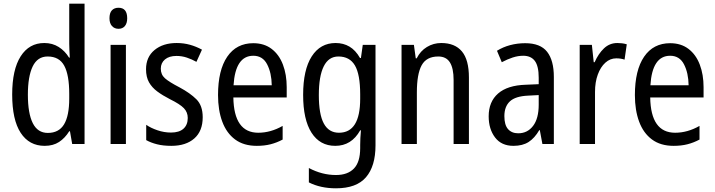

<svg xmlns="http://www.w3.org/2000/svg" viewBox="-20 -780 3874 1040"><path d="M222 10Q138 10 92 -60.5Q46 -131 46 -268Q46 -403 92 -475Q138 -547 220 -547Q264 -547 298 -525.5Q332 -504 354 -468H358Q357 -487 356 -507.5Q355 -528 355 -543V-760H438V0H371L359 -69H355Q332 -32 300 -11Q268 10 222 10ZM239 -60Q299 -60 327 -106.5Q355 -153 355 -246V-272Q355 -374 328 -424Q301 -474 238 -474Q183 -474 157 -420Q131 -366 131 -267Q131 -166 157.5 -113Q184 -60 239 -60Z M622 -738Q669 -738 669 -681Q669 -654 656.5 -639Q644 -624 622 -624Q600 -624 586.5 -639Q573 -654 573 -681Q573 -710 586 -724Q599 -738 622 -738ZM662 -537V0H579V-537Z M1078 -145Q1078 -70 1032.5 -30Q987 10 908 10Q864 10 830.5 1.5Q797 -7 772 -21V-104Q796 -87 832.5 -74.5Q869 -62 906 -62Q951 -62 974 -83Q997 -104 997 -141Q997 -172 976 -194Q955 -216 900 -243Q861 -263 832 -284.5Q803 -306 787 -334.5Q771 -363 771 -405Q771 -471 817 -509Q863 -547 937 -547Q975 -547 1009 -537.5Q1043 -528 1074 -511L1044 -445Q1019 -459 992 -468Q965 -477 936 -477Q896 -477 873.5 -458Q851 -439 851 -408Q851 -376 873.5 -356Q896 -336 952 -307Q1010 -276 1044 -242Q1078 -208 1078 -145Z M1352 -546Q1411 -546 1451.5 -515Q1492 -484 1512.5 -430Q1533 -376 1533 -308V-252H1244Q1247 -61 1379 -61Q1446 -61 1511 -98V-24Q1479 -7 1445.5 1.5Q1412 10 1371 10Q1300 10 1253.5 -24.5Q1207 -59 1184 -121Q1161 -183 1161 -265Q1161 -400 1211 -473Q1261 -546 1352 -546ZM1352 -478Q1255 -478 1245 -318H1452Q1451 -385 1427 -431.5Q1403 -478 1352 -478Z M1798 -547Q1840 -547 1873 -527.5Q1906 -508 1930 -466H1935L1945 -537H2014V7Q2014 120 1962.5 180Q1911 240 1800 240Q1716 240 1653 208V130Q1724 168 1800 168Q1863 168 1897 133Q1931 98 1931 22V5Q1931 -10 1932 -32Q1933 -54 1935 -74H1931Q1884 10 1796 10Q1713 10 1667.5 -61Q1622 -132 1622 -266Q1622 -402 1668.5 -474.5Q1715 -547 1798 -547ZM1813 -474Q1760 -474 1733.5 -420.5Q1707 -367 1707 -265Q1707 -161 1734 -111Q1761 -61 1816 -61Q1931 -61 1931 -245V-269Q1931 -377 1902.5 -425.5Q1874 -474 1813 -474Z M2370 -547Q2444 -547 2482 -501.5Q2520 -456 2520 -360V0H2437V-347Q2437 -410 2417 -442Q2397 -474 2354 -474Q2290 -474 2264 -426.5Q2238 -379 2238 -279V0H2155V-537H2222L2232 -464H2237Q2257 -504 2292.5 -525.5Q2328 -547 2370 -547Z M2825 -546Q2907 -546 2943.5 -499.5Q2980 -453 2980 -363V0H2918L2904 -75H2901Q2876 -32 2843.5 -11Q2811 10 2761 10Q2696 10 2661.5 -35.5Q2627 -81 2627 -150Q2627 -229 2678 -273.5Q2729 -318 2828 -321L2898 -324V-359Q2898 -422 2877 -450Q2856 -478 2814 -478Q2786 -478 2757 -468.5Q2728 -459 2698 -443L2672 -505Q2704 -525 2743 -535.5Q2782 -546 2825 -546ZM2841 -262Q2772 -259 2742 -231Q2712 -203 2712 -151Q2712 -103 2732 -80.5Q2752 -58 2787 -58Q2837 -58 2867.5 -98Q2898 -138 2898 -213V-265Z M3324 -547Q3336 -547 3349 -545.5Q3362 -544 3375 -540L3363 -457Q3343 -464 3318 -464Q3285 -464 3259 -440.5Q3233 -417 3218 -376Q3203 -335 3203 -282V0H3120V-537H3186L3196 -443H3201Q3221 -489 3251.5 -518Q3282 -547 3324 -547Z M3610 -546Q3669 -546 3709.5 -515Q3750 -484 3770.5 -430Q3791 -376 3791 -308V-252H3502Q3505 -61 3637 -61Q3704 -61 3769 -98V-24Q3737 -7 3703.5 1.5Q3670 10 3629 10Q3558 10 3511.5 -24.5Q3465 -59 3442 -121Q3419 -183 3419 -265Q3419 -400 3469 -473Q3519 -546 3610 -546ZM3610 -478Q3513 -478 3503 -318H3710Q3709 -385 3685 -431.5Q3661 -478 3610 -478Z"/></svg>

Font: Noto Sans Myanmar Condensed
Style: Regular
Weight: 400
Width: 3
Designer: Monotype Design Team
Foundry: Monotype Imaging Inc.
Version: Version 2.107; ttfautohint (v1.8.4.7-5d5b)